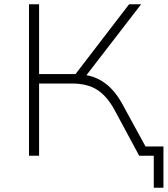

<svg xmlns="http://www.w3.org/2000/svg" viewBox="-20 -725 781 894"><path d="M696 149V0H649V-43H741V149ZM115 0V-705H162V-380H344L320 -365L581 -705H637L371 -360L357 -378Q400 -375 434.5 -358.5Q469 -342 497.5 -313Q526 -284 550 -240L681 0H628L515 -210Q479 -277 433 -306.5Q387 -336 317 -336H162V0Z"/></svg>

Font: Nunito Sans 10pt SemiExpanded ExtraLight
Style: Regular
Weight: 250
Width: 6
Designer: Vernon Adams
Foundry: Vernon Adams
Version: Version 3.101;gftools[0.9.27]